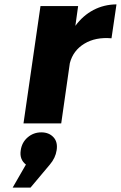

<svg xmlns="http://www.w3.org/2000/svg" viewBox="-20 -567 555 882"><path d="M38.1 294.9 99.1 189Q68.8 165.5 75.2 124Q80.1 87.4 106.9 64.2Q133.8 41 169.9 41Q204.6 41 225.3 63Q246.1 85 240.2 123Q234.9 158.7 209 189L120.1 294.9ZM87.9 0 166 -539.1H338.9L326.2 -448.2Q360.8 -495.6 409.2 -521Q457.5 -546.4 515.1 -546.9L492.2 -391.1Q418.9 -397.5 367.4 -366.2Q315.9 -335 300.8 -276.9L261.2 0Z"/></svg>

Font: Trueno
Style: Bold Italic
Weight: 700
Designer: Julieta Ulanovsky
Foundry: Julieta Ulanovsky
Version: Version 3.001b | FøM Fix